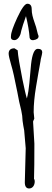

<svg xmlns="http://www.w3.org/2000/svg" viewBox="-20 -1019 287 1050"><path d="M162.1 -799.3C181.2 -802.2 190.9 -809.1 190.9 -820.8C190.9 -824.2 189 -827.6 187 -832.5C179.2 -865.7 175.3 -879.4 169.4 -894.5C159.2 -923.8 153.3 -944.8 153.3 -969.2C153.3 -988.8 145 -998.5 129.4 -998.5C116.2 -998.5 98.1 -973.1 74.2 -921.9C52.2 -874 40 -840.3 40 -821.3C39.1 -814.5 39.6 -807.6 44.9 -803.2C52.7 -798.8 61 -798.3 68.8 -801.8C80.1 -807.6 87.4 -819.3 92.3 -833C93.3 -840.8 98.1 -858.4 106.4 -885.3C111.8 -902.3 116.7 -916.5 122.1 -930.7C132.8 -885.7 139.6 -847.2 142.1 -811.5C145.5 -802.2 152.3 -798.3 162.1 -799.3ZM139.2 11.7C159.2 11.7 169.9 -6.8 169.9 -26.4L168.9 -36.6C168 -37.1 167.5 -38.1 166 -39.6C167.5 -83 168 -144.5 168 -232.9L161.1 -350.1V-355.5L167.5 -370.1L164.1 -405.3C164.1 -446.8 168.5 -493.7 177.2 -544.9L190.4 -622.6L195.3 -649.4C198.7 -668.5 201.2 -680.2 201.7 -685.5C202.1 -691.9 203.6 -698.7 205.1 -703.6C207.5 -714.4 210.9 -725.6 210.9 -731.9C210.9 -745.6 203.1 -752 186.5 -752C168.5 -752 156.2 -724.1 149.9 -667.5C147.5 -644 144.5 -610.4 140.6 -564.9C137.7 -532.7 133.3 -504.4 127 -480.5C120.6 -500.5 112.8 -536.6 102.5 -585.9C87.9 -659.7 78.1 -716.3 76.7 -743.7L59.1 -754.9C38.1 -754.9 27.3 -745.1 27.3 -725.6C27.3 -716.8 31.7 -696.3 41 -664.6C49.8 -636.2 60.5 -588.4 73.7 -520.5V-521L85 -462.4C86.4 -455.1 88.9 -444.3 92.3 -431.6C95.2 -421.9 97.2 -409.7 99.1 -398.9C101.1 -389.2 102.1 -381.8 102.1 -375.5C102.1 -366.7 104 -352.1 107.4 -332C111.8 -312 113.8 -297.4 113.8 -287.6C117.7 -238.8 120.1 -212.4 120.6 -208.5L115.7 -21.5C115.7 0.5 124 11.7 139.2 11.7Z"/></svg>

Font: Amatic Mod Bold ONEptTWO
Style: Bold
Weight: 700
Designer: David Occhino Design
Foundry: David Occhino Design
Version: Version 1.2